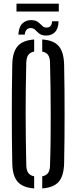

<svg xmlns="http://www.w3.org/2000/svg" viewBox="-20 -1022 417 1048"><path d="M166.5 6.5Q104 2 76 -30.5Q48 -63 47 -131.5Q45.5 -200.5 45 -267Q44.5 -333.5 44.5 -400Q44.5 -466.5 45 -533Q45.5 -599.5 47 -668.5Q48 -737 76 -769.5Q104 -802 166.5 -806.5V-740.5Q144.5 -736.5 134.5 -722.2Q124.5 -708 123.5 -681Q121.5 -612 120.8 -542.2Q120 -472.5 120 -402Q120 -331.5 121 -260.8Q122 -190 123.5 -119Q124.5 -92 134.5 -78Q144.5 -64 166.5 -59.5ZM210.5 6.5V-59.5Q232.5 -64 242.5 -78Q252.5 -92 253 -119Q255.5 -190 256.2 -260.8Q257 -331.5 256.8 -402Q256.5 -472.5 255.8 -542.2Q255 -612 253 -681Q252.5 -708 242.5 -722Q232.5 -736 210.5 -740.5V-806.5Q273.5 -802.5 301 -769.8Q328.5 -737 330 -668.5Q331.5 -599.5 332 -532.5Q332.5 -465.5 332.5 -399.5Q332.5 -333.5 332 -267Q331.5 -200.5 330 -131.5Q328.5 -63 301 -30.5Q273.5 2 210.5 6.5ZM264 -906H299.5Q299 -866 279.5 -846.2Q260 -826.5 227.5 -828Q206 -829.5 194.2 -838.8Q182.5 -848 173.8 -857.5Q165 -867 152.5 -868.5Q138.5 -870.5 128 -862.5Q117.5 -854.5 115 -833H80Q83.5 -879.5 105.8 -897.2Q128 -915 158 -912Q174 -910.5 183.5 -904.2Q193 -898 200.2 -890.8Q207.5 -883.5 214 -878Q220.5 -872.5 230 -871.5Q248 -870.5 256 -880.2Q264 -890 264 -906ZM70 -1002H301V-959H70Z"/></svg>

Font: Big Shoulders Stencil Display Thin Medium
Style: Regular
Weight: 500
Version: Version 2.001